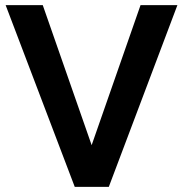

<svg xmlns="http://www.w3.org/2000/svg" viewBox="-20 -730 717 750"><path d="M147 -710 338 -163 529 -710H673L405 0H272L2 -710Z"/></svg>

Font: Rising Sun
Style: Bold
Weight: 700
Designer: Matt McInerney, Pablo Impallari, Rodrigo Fuenzalida (Raleway font), Stephen Hutchings (Greek), Cristiano Sobral (main ch
Foundry: The Rising Sun Project Authors
Version: Version 4.327; ttfautohint (v1.8.4.7-5d5b-dirty)